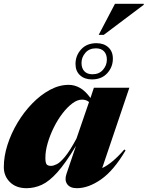

<svg xmlns="http://www.w3.org/2000/svg" viewBox="-28 -972 774 1007"><path d="M320.5 -59.5 370.5 -207Q316 -116.5 273 -68.5Q230 -20.5 191.2 -2.8Q152.5 15 111 15Q56.5 15 24.2 -16.8Q-8 -48.5 -8 -95.5Q-8 -152 11.2 -212.2Q30.5 -272.5 64 -328.5Q97.5 -384.5 141 -429.2Q184.5 -474 233.5 -500.5Q282.5 -527 332.5 -527Q363 -527 391.8 -510.8Q420.5 -494.5 446.5 -458L464.5 -512H650.5L508 -90.5Q561.5 -115.5 624 -188L630.5 -183Q568.5 -77.5 502.2 -31.2Q436 15 375 15Q339.5 15 324.5 -6Q309.5 -27 320.5 -59.5ZM210 -144Q210 -119.5 216 -110.8Q222 -102 239.5 -102Q252 -102 269.8 -110.8Q287.5 -119.5 312.8 -149.8Q338 -180 373 -245L439 -437Q424 -449.5 402 -449.5Q377.5 -449.5 351 -429.5Q324.5 -409.5 299.2 -376.5Q274 -343.5 254 -303Q234 -262.5 222 -221.2Q210 -180 210 -144ZM478 -745.5Q516.5 -745.5 540.2 -723.8Q564 -702 564 -664.5Q564 -620.5 534.5 -588Q505 -555.5 454 -555.5Q415.5 -555.5 391.8 -577.2Q368 -599 368 -636.5Q368 -680.5 397.5 -713Q427 -745.5 478 -745.5ZM457 -582.5Q492 -582.5 512.2 -606Q532.5 -629.5 532.5 -659Q532.5 -687 517.5 -702.8Q502.5 -718.5 475 -718.5Q440 -718.5 419.8 -695Q399.5 -671.5 399.5 -642Q399.5 -614 414.5 -598.2Q429.5 -582.5 457 -582.5ZM489.5 -789 575 -952H726V-947L516 -789Z"/></svg>

Font: Newsreader 72pt ExtraBold
Style: Italic
Weight: 800
Italic angle: -17°
Designer: Hugues Gentile
Foundry: Production Type
Version: Version 1.003; ttfautohint (v1.8.3)